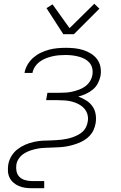

<svg xmlns="http://www.w3.org/2000/svg" viewBox="-20 -781 640 1016"><path d="M149 215Q130 215 112.5 212.5Q95 210 79 203Q63 196 50.5 185Q38 174 30.5 158.5Q23 143 22 125Q21 107 24 88Q28 66 40.5 45Q53 24 72.5 9Q92 -6 114 -15.5Q136 -25 159 -30Q182 -35 204.5 -36.5Q227 -38 250 -38H251Q265 -39 279 -39.5Q293 -40 307.5 -42Q322 -44 336.5 -47Q351 -50 365 -55Q379 -60 392.5 -67Q406 -74 417 -84Q428 -94 435 -108Q442 -122 444 -136Q448 -156 443 -174.5Q438 -193 426 -206.5Q414 -220 397.5 -229Q381 -238 362.5 -243Q344 -248 324.5 -249.5Q305 -251 285 -251H224L231 -290H292Q310 -290 327.5 -291Q345 -292 362.5 -296Q380 -300 398 -306.5Q416 -313 431 -324Q446 -335 456 -351Q466 -367 469 -385Q472 -403 468 -420Q464 -437 453 -449.5Q442 -462 427.5 -469.5Q413 -477 396 -481.5Q379 -486 361.5 -488Q344 -490 326 -490Q309 -490 291.5 -488.5Q274 -487 257 -483Q240 -479 223 -472.5Q206 -466 191 -455Q176 -444 165.5 -428.5Q155 -413 152 -396V-395H110V-397Q114 -419 126.5 -440Q139 -461 157 -476.5Q175 -492 196 -502Q217 -512 239.5 -518Q262 -524 284.5 -526Q307 -528 329 -528Q353 -528 376 -525.5Q399 -523 421 -516Q443 -509 462 -497Q481 -485 494 -467.5Q507 -450 511.5 -427Q516 -404 512 -380Q508 -360 498 -340.5Q488 -321 471 -307Q454 -293 434 -284Q414 -275 394 -270Q416 -262 435.5 -250Q455 -238 468.5 -219.5Q482 -201 486 -177Q490 -153 486 -129Q483 -111 475.5 -94Q468 -77 455 -63Q442 -49 425.5 -39Q409 -29 391.5 -22.5Q374 -16 356.5 -11.5Q339 -7 321 -4.5Q303 -2 285.5 -1.5Q268 -1 250.5 0Q233 1 215 1.5Q197 2 179 5.5Q161 9 143.5 14.5Q126 20 109.5 30Q93 40 81.5 55.5Q70 71 67 88Q64 107 67.5 125Q71 143 83 155Q95 167 112.5 172Q130 177 148 177H214V215ZM315 -600 226 -738 258 -758 348 -632 479 -761 506 -735 371 -600Z"/></svg>

Font: Iosevka XLt Ex Obl
Style: Regular
Weight: 200
Width: 7
Italic angle: -9°
Monospace: yes
Designer: Belleve Invis
Foundry: Belleve Invis
Version: Version 32.5.0; ttfautohint (v1.8.4)